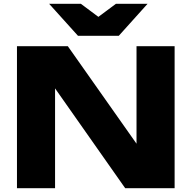

<svg xmlns="http://www.w3.org/2000/svg" viewBox="-20 -994 1012 1014"><path d="M764.6 -144.8 701 -132.2V-750H902.2V0H641.2L207.6 -617.2L270.8 -629.8V0H69.6V-750H338.2ZM607.4 -805H391.8L239.6 -973.8H407.2L546.8 -869.8H452.4L592 -973.8H759.2Z"/></svg>

Font: Unbounded
Style: Regular
Weight: 400
Designer: Luke Prowse, Jean-Baptiste Morizot, Fátima Lázaro, Florian Runge
Foundry: NaN
Version: Version 1.701;gftools[0.9.28.dev5+ged2979d]